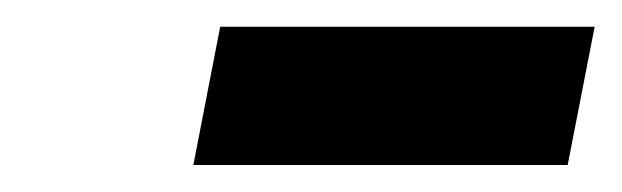

<svg xmlns="http://www.w3.org/2000/svg" viewBox="-20 -682 463 143"><path d="M144 -662.1H422.9L402.8 -559.1H124Z"/></svg>

Font: Liberation Sans
Style: Bold Italic
Weight: 700
Italic angle: -12°
Designer: Steve Matteson
Foundry: Ascender Corporation
Version: Version 2.1.5